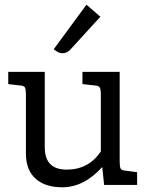

<svg xmlns="http://www.w3.org/2000/svg" viewBox="-20 -785 627 815"><path d="M562 -54V0H422L414 -76Q336 10 245 10Q171 10 130.5 -27Q90 -64 90 -133V-384Q90 -406 86 -413.5Q82 -421 67 -422L15 -428V-480H170V-160Q170 -65 263 -65Q356 -65 408 -142V-384Q408 -406 403.5 -413.5Q399 -421 385 -422L330 -428V-480H488V-98Q488 -77 492 -69.5Q496 -62 510 -61ZM208 -576 347 -765 406 -714 280 -576Q264 -559 246 -559Q236 -559 228.5 -562.5Q221 -566 215.5 -570.5Q210 -575 208 -576Z"/></svg>

Font: Enriqueta
Style: Regular
Weight: 400
Designer: Viviana Monsalve, Gustavo Ibarra
Foundry: 72Puntos
Version: Version 2.000